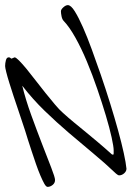

<svg xmlns="http://www.w3.org/2000/svg" viewBox="-21 -698 514 750"><path d="M473 -39Q473 -29 464 -21Q455 -13 444 -13Q442 -13 438 -15.5Q434 -18 432 -20Q390 -60 343 -99Q296 -138 248 -179Q200 -220 153.5 -265Q107 -310 66 -363Q79 -309 101 -248.5Q123 -188 143.5 -135Q164 -82 179 -43.5Q194 -5 194 5Q194 17 184.5 24.5Q175 32 165 32Q159 32 152 19.5Q145 7 136.5 -13Q128 -33 119.5 -57.5Q111 -82 103 -106.5Q95 -131 88 -152.5Q81 -174 77 -188L50 -269Q41 -295 32 -322.5Q23 -350 15.5 -374Q8 -398 3.5 -416Q-1 -434 -1 -440Q-1 -451 2 -462.5Q5 -474 13 -474Q18 -474 20 -471.5Q22 -469 24 -469L36 -474Q41 -474 53.5 -461.5Q66 -449 82.5 -429Q99 -409 118 -384Q137 -359 156.5 -335Q176 -311 193.5 -290Q211 -269 225 -257Q247 -237 269 -219Q291 -201 313.5 -182.5Q336 -164 361 -143Q386 -122 416 -95Q417 -94 421 -94Q423 -94 423 -99Q423 -104 423 -111Q423 -125 415 -161.5Q407 -198 392.5 -246.5Q378 -295 359 -350.5Q340 -406 318.5 -457.5Q297 -509 273.5 -551Q250 -593 228 -616Q222 -622 219.5 -634Q217 -646 217 -654Q217 -661 226.5 -669.5Q236 -678 244 -678Q256 -678 271 -654Q286 -630 303 -591.5Q320 -553 337.5 -505Q355 -457 372 -408Q392 -350 409.5 -293.5Q427 -237 440.5 -188Q454 -139 462.5 -100Q471 -61 473 -39Z"/></svg>

Font: Reenie Beanie
Style: Regular
Weight: 500
Designer: James Grieshaber
Foundry: James Grieshaber
Version: Version 1.000